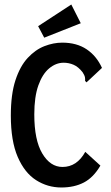

<svg xmlns="http://www.w3.org/2000/svg" viewBox="-20 -820 490 851"><path d="M252 11Q191 11 140 -21.5Q89 -54 58.5 -124.5Q28 -195 28 -308Q28 -402 48.5 -464.5Q69 -527 103 -563.5Q137 -600 177 -615.5Q217 -631 256 -631Q320 -631 364 -601.5Q408 -572 432 -519L370 -461L363 -455L357 -462Q358 -469 356.5 -477.5Q355 -486 346 -500Q327 -524 306 -533Q285 -542 262 -542Q228 -542 198 -517Q168 -492 150 -441.5Q132 -391 132 -313Q132 -199 167.5 -139.5Q203 -80 257 -80Q321 -80 358 -147L425 -86Q394 -33 351.5 -11Q309 11 252 11ZM176 -653 149 -704 296 -800 338 -717Z"/></svg>

Font: Inconsolata SemiCondensed Bold
Style: Regular
Weight: 700
Width: 4
Monospace: yes
Designer: Raph Levien, Cyreal, Brenton Simpson
Foundry: Raph Levien, Cyreal, Google
Version: Version 3.001; ttfautohint (v1.8.2.53-6de2)